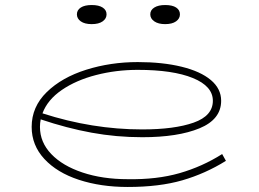

<svg xmlns="http://www.w3.org/2000/svg" viewBox="-20 -731 1031 764"><path d="M879 -91Q797 -40 705.5 -13.5Q614 13 488 13Q381 13 294 -15.5Q207 -44 156.5 -98.5Q106 -153 106 -226Q106 -306 166 -364.5Q226 -423 323 -453.5Q420 -484 528 -484Q627 -484 702.5 -465.5Q778 -447 819 -412.5Q860 -378 860 -330Q860 -256 774 -220.5Q688 -185 546 -185Q443 -185 344.5 -203Q246 -221 142 -256Q139 -241 139 -226Q139 -165 184 -118Q229 -71 308.5 -44.5Q388 -18 488 -18Q604 -16 694.5 -42Q785 -68 864 -118ZM149 -280Q347 -216 546 -216Q674 -216 750.5 -243Q827 -270 827 -330Q827 -388 747.5 -420.5Q668 -453 528 -453Q442 -453 362.5 -432.5Q283 -412 226 -373Q169 -334 149 -280ZM286 -674Q286 -691 301.5 -701Q317 -711 345 -711Q373 -711 388.5 -701Q404 -691 404 -674Q404 -657 388.5 -646Q373 -635 345 -635Q317 -635 301.5 -646Q286 -657 286 -674ZM578 -674Q578 -691 594 -701Q610 -711 637 -711Q666 -711 681 -701Q696 -691 696 -674Q696 -657 680.5 -646Q665 -635 637 -635Q610 -635 594 -646Q578 -657 578 -674Z"/></svg>

Font: BioRhyme Expanded ExtraLight
Style: Regular
Weight: 275
Width: 7
Designer: Aoife Mooney
Foundry: Aoife Mooney Type
Version: Version 1.000